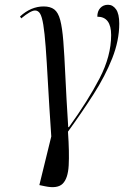

<svg xmlns="http://www.w3.org/2000/svg" viewBox="-20 -566 525 805"><path d="M169 215 145 210 195 6Q186 -126 181 -218Q176 -310 171.5 -369.5Q167 -429 161.5 -462.5Q156 -496 148 -509Q140 -522 127 -522Q109 -522 69 -489L64 -497Q110 -539 163 -539Q191 -539 207.5 -526.5Q224 -514 232.5 -482Q241 -450 245.5 -393Q250 -336 254 -247.5Q258 -159 266 -33H269Q349 -144 397.5 -237.5Q446 -331 446 -419Q446 -496 388 -496Q388 -519 400.5 -532.5Q413 -546 433 -546Q453 -546 466.5 -527Q480 -508 480 -467Q480 -396 450.5 -321.5Q421 -247 372 -170.5Q323 -94 265 -14Q271 73 268 127.5Q265 182 243 204Q221 226 169 215Z"/></svg>

Font: Noto Serif Display ExtraCondensed
Style: Italic
Weight: 400
Width: 2
Italic angle: -12°
Designer: Monotype Design Team
Foundry: Monotype Imaging Inc.
Version: Version 2.009